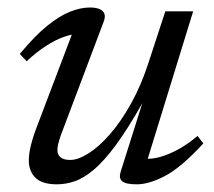

<svg xmlns="http://www.w3.org/2000/svg" viewBox="-20 -470 556 500"><path d="M294 -22 350.5 -201Q312.5 -134 281.5 -92Q250.5 -50 224.2 -28Q198 -6 174.8 2Q151.5 10 128 10Q90 10 72.5 -7Q55 -24 55 -52.5Q55 -69 60.5 -91.8Q66 -114.5 78.5 -146.5L176 -403.5L189 -381.5Q171 -382.5 147.8 -374.5Q124.5 -366.5 99.5 -350.2Q74.5 -334 49.5 -310.5L31.5 -329.5Q71 -377 103.2 -403Q135.5 -429 163 -439.8Q190.5 -450.5 214.5 -450.5Q237.5 -450.5 247.2 -441.2Q257 -432 250 -413.5L138.5 -118Q134.5 -106.5 132 -96.8Q129.5 -87 129.5 -79.5Q129.5 -67 137.8 -60.2Q146 -53.5 163 -53.5Q183.5 -53.5 210.8 -70.8Q238 -88 266.8 -121Q295.5 -154 321.5 -200.8Q347.5 -247.5 366.5 -306L410.5 -440.5H483L359.5 -39.5L356.5 -57Q374 -55 396.8 -61.2Q419.5 -67.5 444.5 -81.2Q469.5 -95 494.5 -116L509.5 -96.5Q452.5 -34.5 410.5 -12.2Q368.5 10 336 10Q308 10 298.5 2.2Q289 -5.5 294 -22Z"/></svg>

Font: Newsreader 16pt 16pt
Style: Italic
Weight: 400
Italic angle: -17°
Version: Version 1.003